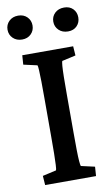

<svg xmlns="http://www.w3.org/2000/svg" viewBox="-86 -791 483 835"><g transform="rotate(-10 156.0 -373.0)"><path d="M43.9 0 41 -41 101.6 -54.7Q103.5 -59.6 104.5 -78.1Q105.5 -96.7 106 -127.9Q106.4 -159.2 106.4 -201.2V-371.1Q106.4 -414.1 106 -445.8Q105.5 -477.5 104.5 -496.1Q103.5 -514.6 101.6 -518.6L41 -532.2L43.9 -573.2H268.6L271.5 -532.2L210.9 -518.6Q209 -514.6 207.5 -497.1Q206.1 -479.5 205.6 -448.2Q205.1 -417 205.1 -371.1V-201.2Q205.1 -157.2 205.6 -126Q206.1 -94.7 207.5 -77.1Q209 -59.6 210.9 -54.7L271.5 -41L268.6 0ZM55.7 -640.6Q31.2 -640.6 15.6 -655.8Q0 -670.9 0 -693.4Q0 -715.8 15.6 -731Q31.2 -746.1 55.7 -746.1Q80.1 -746.1 95.2 -731Q110.4 -715.8 110.4 -693.4Q110.4 -670.9 95.2 -655.8Q80.1 -640.6 55.7 -640.6ZM258.8 -640.6Q233.4 -640.6 217.8 -655.8Q202.1 -670.9 202.1 -693.4Q202.1 -715.8 217.8 -731Q233.4 -746.1 258.8 -746.1Q283.2 -746.1 297.9 -731Q312.5 -715.8 312.5 -693.4Q312.5 -670.9 297.9 -655.8Q283.2 -640.6 258.8 -640.6Z"/></g></svg>

Font: Crimson Pro ExtraLight Medium
Style: Regular
Weight: 500
Version: Version 1.002